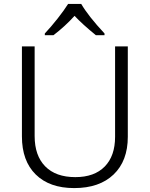

<svg xmlns="http://www.w3.org/2000/svg" viewBox="-20 -951 765 981"><path d="M209 -780Q241 -814 274.5 -856.5Q308 -899 328 -931H395Q431 -869 514 -780V-771H470Q400 -828 361 -870Q312 -816 253 -771H209ZM92 -254V-714H157V-256Q157 -156 211 -101Q265 -46 365 -46Q462 -46 515 -100Q568 -154 568 -252V-714H633V-252Q633 -129 560.5 -59.5Q488 10 359 10Q233 10 162.5 -59.5Q92 -129 92 -254Z"/></svg>

Font: OpenSansMMV
Style: Light
Weight: 300
Foundry: Ascender Corporation
Version: Version 4.001